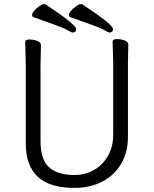

<svg xmlns="http://www.w3.org/2000/svg" viewBox="-20 -900 750 938"><path d="M342 18Q106 18 106 -198V-586L103 -695Q103 -707 124 -707Q145 -707 162.5 -700Q180 -693 180 -680L178 -584V-210Q178 -119 220.5 -82Q263 -45 342 -45Q398 -45 441 -70.5Q484 -96 508.5 -140.5Q533 -185 533 -242V-595L530 -697Q530 -709 551 -709Q572 -709 589.5 -702Q607 -695 607 -682L605 -594V-230Q605 -156 572 -100Q539 -44 480 -13Q421 18 342 18ZM335 -741Q330 -741 310 -752.5Q290 -764 242 -781Q194 -798 144 -816Q137 -819 137 -827.5Q137 -836 148 -848.5Q159 -861 173 -870.5Q187 -880 193.5 -880Q200 -880 202 -879Q352 -780 352 -758Q352 -741 335 -741ZM515 -741Q510 -741 490 -752.5Q470 -764 422 -781Q374 -798 324 -816Q317 -819 317 -827.5Q317 -836 328 -848.5Q339 -861 353 -870.5Q367 -880 373.5 -880Q380 -880 382 -879Q532 -780 532 -758Q532 -741 515 -741Z"/></svg>

Font: LXGW WenKai TC
Style: Regular
Weight: 400
Designer: LXGW / Fontworks Inc.
Foundry: LXGW / Fontworks Inc.
Version: Version 1.330